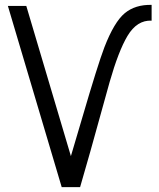

<svg xmlns="http://www.w3.org/2000/svg" viewBox="-20 -764 651 784"><path d="M12.2 -739.7H87.4L269.5 -126.5Q269.5 -126.5 315.4 -281.7Q379.4 -500.5 406.2 -570.8Q446.3 -674.3 489.3 -710Q532.2 -745.6 599.1 -744.1V-679.7Q539.6 -682.6 500.5 -617.2Q463.9 -555.7 427.7 -429.2Q331.5 -80.6 307.1 0H231.9Z"/></svg>

Font: News Cycle
Style: Regular
Weight: 500
Version: Version 0.5.2